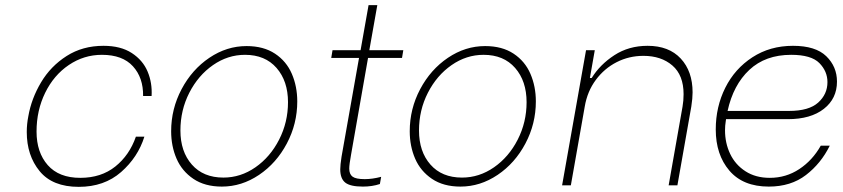

<svg xmlns="http://www.w3.org/2000/svg" viewBox="-20 -720 3277 746"><path d="M84 -207Q84 -238 90 -268Q102 -337 139.5 -400Q177 -463 239 -502.5Q301 -542 382 -542Q449 -542 492 -514Q535 -486 553.5 -442Q572 -398 569 -347H536Q537 -418 496.5 -462.5Q456 -507 376 -507Q306 -507 247.5 -467.5Q189 -428 155.5 -359.5Q122 -291 122 -209Q122 -128 165.5 -78.5Q209 -29 292 -29Q373 -29 428 -73Q483 -117 508 -189H541Q516 -109 450.5 -51.5Q385 6 286 6Q184 6 134 -55Q84 -116 84 -207Z M645 -210Q645 -297 685.5 -373.5Q726 -450 793.5 -495.5Q861 -541 938 -541Q1004 -541 1048.5 -511.5Q1093 -482 1114 -433Q1135 -384 1135 -326Q1135 -239 1094.5 -162.5Q1054 -86 986.5 -40.5Q919 5 842 5Q776 5 731.5 -25Q687 -55 666 -103.5Q645 -152 645 -210ZM1099 -323Q1099 -405 1054.5 -456Q1010 -507 932 -507Q865 -507 807.5 -467Q750 -427 715.5 -359.5Q681 -292 681 -213Q681 -131 725.5 -80.5Q770 -30 848 -30Q915 -30 972.5 -70Q1030 -110 1064.5 -177.5Q1099 -245 1099 -323Z M1344 -119Q1337 -81 1337 -65Q1337 -43 1350 -33.5Q1363 -24 1397 -24Q1427 -24 1461 -33L1456 -5Q1426 5 1390 5Q1341 5 1321.5 -10.5Q1302 -26 1302 -62Q1302 -79 1307 -111L1375 -495H1267L1272 -525H1381L1412 -700H1446L1415 -525H1547L1542 -495H1410Z M1572 -210Q1572 -297 1612.5 -373.5Q1653 -450 1720.5 -495.5Q1788 -541 1865 -541Q1931 -541 1975.5 -511.5Q2020 -482 2041 -433Q2062 -384 2062 -326Q2062 -239 2021.5 -162.5Q1981 -86 1913.5 -40.5Q1846 5 1769 5Q1703 5 1658.5 -25Q1614 -55 1593 -103.5Q1572 -152 1572 -210ZM2026 -323Q2026 -405 1981.5 -456Q1937 -507 1859 -507Q1792 -507 1734.5 -467Q1677 -427 1642.5 -359.5Q1608 -292 1608 -213Q1608 -131 1652.5 -80.5Q1697 -30 1775 -30Q1842 -30 1899.5 -70Q1957 -110 1991.5 -177.5Q2026 -245 2026 -323Z M2257 -525H2291L2272 -417H2279Q2311 -469 2367 -505.5Q2423 -542 2496 -542Q2579 -542 2625 -492.5Q2671 -443 2671 -361Q2671 -338 2666 -306L2612 0H2578L2632 -306Q2636 -329 2636 -354Q2636 -428 2592.5 -465.5Q2549 -503 2480 -503Q2424 -503 2376 -478.5Q2328 -454 2295 -409.5Q2262 -365 2252 -306L2198 0H2164Z M2761 -217Q2761 -305 2798 -379Q2835 -453 2903.5 -497.5Q2972 -542 3061 -542Q3149 -542 3190.5 -501.5Q3232 -461 3232 -403Q3232 -337 3181 -297Q3130 -257 3041 -257H2801L2800 -250Q2797 -232 2797 -214Q2797 -164 2817 -122Q2837 -80 2876.5 -54.5Q2916 -29 2971 -29Q3034 -29 3085.5 -63Q3137 -97 3169 -154H3204Q3170 -85 3111.5 -40Q3053 5 2967 5Q2867 5 2814 -57Q2761 -119 2761 -217ZM3046 -289Q3123 -289 3159 -321.5Q3195 -354 3195 -401Q3195 -443 3163.5 -475Q3132 -507 3054 -507Q2954 -507 2891.5 -448.5Q2829 -390 2807 -289Z"/></svg>

Font: Be Vietnam Thin
Style: Italic
Weight: 250
Italic angle: -9°
Designer: Gabriel Lam
Foundry: TypeRant
Version: Version 3.000